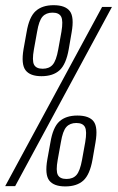

<svg xmlns="http://www.w3.org/2000/svg" viewBox="-36 -700 442 722"><path d="M209.5 1Q166.5 1 149.2 -21.2Q132 -43.5 142 -100.5L153.5 -164Q163 -221.5 187.5 -243.5Q212 -265.5 255 -265.5Q299 -265.5 316 -243.5Q333 -221.5 323 -164L312 -100.5Q302 -43.5 277.5 -21.2Q253 1 209.5 1ZM120 -413.5Q77 -413.5 60 -436Q43 -458.5 52.5 -515L64 -579Q73.5 -636 98 -658.2Q122.5 -680.5 165.5 -680.5Q209.5 -680.5 226.5 -658.2Q243.5 -636 233.5 -579L222.5 -515Q212.5 -458 188 -435.8Q163.5 -413.5 120 -413.5ZM-16.5 0 348 -674H385L21 0ZM124.5 -441.5Q149 -441.5 162.2 -456.8Q175.5 -472 183 -514L195 -580.5Q202 -622 194 -637.2Q186 -652.5 161.5 -652.5Q137.5 -652.5 124 -637.5Q110.5 -622.5 103.5 -580.5L91.5 -514Q84 -472 92 -456.8Q100 -441.5 124.5 -441.5ZM214 -27Q238.5 -27 251.8 -42.2Q265 -57.5 272.5 -99L284.5 -165.5Q291.5 -207 283.5 -222.2Q275.5 -237.5 251 -237.5Q227 -237.5 213.5 -222.5Q200 -207.5 193 -165.5L181 -99Q173.5 -57.5 181.5 -42.2Q189.5 -27 214 -27Z"/></svg>

Font: Anybody Condensed Light
Style: Italic
Weight: 300
Width: 3
Italic angle: -10°
Designer: Tyler Finck
Foundry: Etcetera Type Company
Version: Version 1.010; ttfautohint (v1.8.3) -l 8 -r 50 -G 200 -x 14 